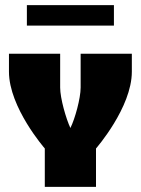

<svg xmlns="http://www.w3.org/2000/svg" viewBox="-20 -730 550 750"><path d="M425 -630V-710H85V-630ZM15 -520V-450C15 -310 155 -150 155 -150V0H355V-150C355 -150 495 -310 495 -450V-520H295V-388C295 -346 273 -266 255 -230C238 -266 215 -346 215 -388V-520Z"/></svg>

Font: MikodacsPCS
Style: Regular
Weight: 900
Designer: gluk (gluksza@wp.pl)
Foundry: gluk (gluksza@wp.pl)
Version: Version 0.27